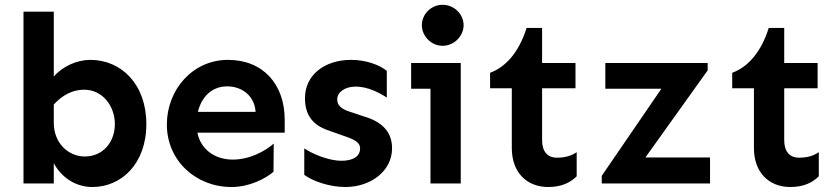

<svg xmlns="http://www.w3.org/2000/svg" viewBox="-20 -751 3423 786"><path d="M324.2 -383.8C400.4 -383.8 450.2 -316.4 450.2 -243.2C450.2 -168.9 401.4 -110.4 327.1 -110.4C259.8 -110.4 200.2 -165 200.2 -248V-323.2C235.4 -361.3 276.4 -383.8 324.2 -383.8ZM349.6 -505.9C294.9 -505.9 236.3 -479.5 200.2 -437.5V-703.1H76.2V0H200.2V-83C228.5 -29.3 285.2 14.6 358.4 14.6C475.6 14.6 579.1 -79.1 579.1 -243.2C579.1 -406.2 476.6 -505.9 349.6 -505.9Z M910.2 -397.5C965.8 -397.5 1021.5 -363.3 1026.4 -293H790C805.7 -356.4 848.6 -397.5 910.2 -397.5ZM913.1 -505.9C768.6 -505.9 663.1 -383.8 663.1 -241.2C663.1 -93.8 781.2 14.6 927.7 14.6C1002 14.6 1068.4 -20.5 1099.6 -47.9L1100.6 -163.1C1065.4 -132.8 1003.9 -97.7 932.6 -97.7C857.4 -97.7 800.8 -141.6 788.1 -208H1145.5V-260.7C1145.5 -405.3 1057.6 -505.9 913.1 -505.9Z M1418 -505.9C1306.6 -505.9 1228.5 -442.4 1228.5 -349.6C1228.5 -287.1 1252.9 -240.2 1328.1 -215.8L1388.7 -194.3C1431.6 -179.7 1454.1 -168 1454.1 -143.6C1454.1 -111.3 1426.8 -92.8 1377 -92.8C1330.1 -92.8 1262.7 -118.2 1225.6 -143.6V-35.2C1257.8 -10.7 1327.1 14.6 1393.6 14.6C1499 14.6 1585 -51.8 1585 -143.6C1585 -208 1547.9 -251 1472.7 -273.4L1417 -292C1373 -304.7 1360.4 -323.2 1360.4 -343.8C1360.4 -372.1 1389.6 -396.5 1436.5 -396.5C1484.4 -396.5 1532.2 -372.1 1563.5 -351.6V-460.9C1535.2 -484.4 1479.5 -505.9 1418 -505.9Z M1792 -731.4C1745.1 -731.4 1707 -693.4 1707 -647.5C1707 -603.5 1745.1 -563.5 1792 -563.5C1838.9 -563.5 1877.9 -603.5 1877.9 -647.5C1877.9 -693.4 1838.9 -731.4 1792 -731.4ZM1663.1 -493.2V-387.7H1742.2V0H1866.2V-493.2Z M2135.7 -636.7C2104.5 -536.1 2048.8 -475.6 1986.3 -453.1V-389.6H2075.2V-144.5C2075.2 -45.9 2135.7 14.6 2224.6 14.6C2280.3 14.6 2316.4 -4.9 2340.8 -29.3V-127.9C2318.4 -113.3 2294.9 -105.5 2259.8 -105.5C2219.7 -105.5 2199.2 -132.8 2199.2 -176.8V-389.6H2335.9V-493.2H2199.2V-636.7Z M2458 -493.2V-387.7H2687.5L2443.4 -31.2V0H2886.7V-106.4H2622.1L2877 -462.9V-493.2Z M3127 -636.7C3095.7 -536.1 3040 -475.6 2977.5 -453.1V-389.6H3066.4V-144.5C3066.4 -45.9 3127 14.6 3215.8 14.6C3271.5 14.6 3307.6 -4.9 3332 -29.3V-127.9C3309.6 -113.3 3286.1 -105.5 3251 -105.5C3210.9 -105.5 3190.4 -132.8 3190.4 -176.8V-389.6H3327.1V-493.2H3190.4V-636.7Z"/></svg>

Font: Sen-gleads
Style: Bold
Weight: 700
Designer: Kosal Sen, Philatype
Foundry: Philatype
Version: Version 1.004; ttfautohint (v1.8.3)